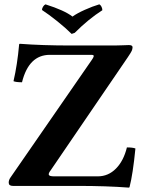

<svg xmlns="http://www.w3.org/2000/svg" viewBox="-20 -854 664 882"><path d="M172.9 -808.1Q172.9 -815.4 177.7 -823.2Q182.6 -831.1 189 -834Q275.9 -806.6 313 -777.8Q334 -793 369.4 -808.8Q404.8 -824.7 436 -834Q442.4 -831.1 446.3 -823Q450.2 -814.9 450.2 -807.1Q386.7 -766.6 323.2 -703.1L309.1 -698.2Q281.7 -725.6 242.7 -756.8Q203.6 -788.1 172.9 -808.1ZM429.2 -43.9Q477.5 -43.9 512.7 -79.6Q547.9 -115.2 563 -176.8Q589.8 -176.8 602.1 -171.9Q590.3 -52.7 575.2 4.9Q575.2 7.8 570.8 7.8Q469.2 0 337.9 0H39.1Q20 0 20 -15.1Q20 -26.9 27.8 -38.1L401.9 -579.1Q405.8 -585 407.2 -587.4Q408.7 -589.8 410.2 -594.2Q411.6 -598.6 408.9 -600.3Q406.2 -602.1 399.9 -602.1H209Q112.3 -602.1 81.1 -476.1Q54.2 -476.1 42 -481Q59.6 -556.6 67.9 -649.9Q67.9 -652.8 71.8 -652.8Q173.3 -645 305.2 -645H505.9Q522 -645 544.4 -646Q566.9 -647 571.8 -647Q588.9 -647 588.9 -637.2Q588.9 -628.4 585 -620.1Q581.1 -611.8 566.9 -590.8L212.9 -71.8Q201.7 -57.6 204.3 -50.8Q207 -43.9 229 -43.9Z"/></svg>

Font: Linux Libertine G
Style: Bold
Weight: 700
Designer: Philipp H. Poll
Foundry: Philipp H. Poll
Version: Version 5.0.3